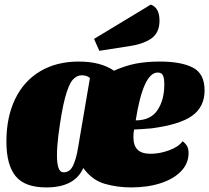

<svg xmlns="http://www.w3.org/2000/svg" viewBox="-20 -799 914 839"><path d="M874 -404Q874 -332 819.5 -293Q765 -254 641 -238Q592 -234 566 -233Q563 -218 563 -200Q563 -163 581 -145Q599 -127 639 -127Q677 -127 718.5 -142Q760 -157 778 -182Q792 -171 798 -159.5Q804 -148 804 -130Q804 -85 771.5 -51Q739 -17 682 1.5Q625 20 553 20Q492 20 437 4Q382 -12 344 -65Q307 20 182 20Q88 20 48 -29.5Q8 -79 8 -180Q8 -287 46 -366Q84 -445 155.5 -487.5Q227 -530 324 -530Q420 -530 478 -490Q530 -513 576 -521.5Q622 -530 679 -530Q772 -530 823 -503.5Q874 -477 874 -404ZM573 -273Q638 -273 668 -317.5Q698 -362 698 -430Q698 -455 692.5 -468.5Q687 -482 669 -482Q606 -482 573 -273ZM337 -470Q315 -470 297.5 -450Q280 -430 264.5 -372.5Q249 -315 235 -207Q229 -159 229 -119Q229 -85 235.5 -65.5Q242 -46 259 -46Q286 -46 300 -77Q314 -108 321 -153L373 -458Q360 -470 337 -470ZM677 -709Q677 -656 641.5 -631Q606 -606 543 -597L414 -577L391 -629L639 -779Q677 -765 677 -709Z"/></svg>

Font: Sansita Black Italic
Style: Regular
Weight: 900
Italic angle: -11°
Designer: Pablo Cosgaya
Foundry: Omnibus-Type
Version: Version 1.006